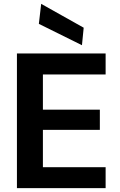

<svg xmlns="http://www.w3.org/2000/svg" viewBox="-20 -978 623 998"><path d="M68 0V-700H529V-591H203V-408H499V-303H203V-109H529V0ZM406 -743 182 -854 194 -958 415 -834Z"/></svg>

Font: DM Sans 16pt
Style: Bold
Weight: 700
Version: Version 4.004;gftools[0.9.30]